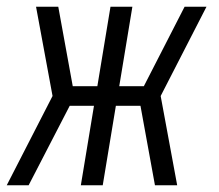

<svg xmlns="http://www.w3.org/2000/svg" viewBox="-29 -550 649 570"><path d="M-9 0 127 -265 78 -530H144L187 -294H260L299 -530H364L325 -294H398L519 -530H584L448 -265L497 0H431L388 -236H315L276 0H211L250 -236H178L56 0Z"/></svg>

Font: Iosevka Curly Light Extended
Style: Italic
Weight: 300
Width: 7
Italic angle: -9°
Monospace: yes
Designer: Belleve Invis
Foundry: Belleve Invis
Version: Version 11.1.0; ttfautohint (v1.8.3)